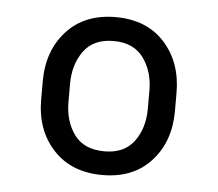

<svg xmlns="http://www.w3.org/2000/svg" viewBox="-38 -762 528 465"><g transform="rotate(5 226.5 -529.0)"><path d="M63 -506.8V-550.8Q63 -625.5 106.7 -673.3Q150.4 -721.2 225.6 -721.2Q301.3 -721.2 344.7 -673.3Q388.2 -625.5 388.2 -550.8V-506.8Q388.2 -432.6 344.7 -385Q301.3 -337.4 226.6 -337.4Q150.9 -337.4 106.9 -385Q63 -432.6 63 -506.8ZM129.4 -550.8V-506.8Q129.4 -459.5 153.1 -427.2Q176.8 -395 226.6 -395Q274.4 -395 298.3 -427.2Q322.3 -459.5 322.3 -506.8V-550.8Q322.3 -597.7 298.3 -630.4Q274.4 -663.1 225.6 -663.1Q176.8 -663.1 153.1 -630.4Q129.4 -597.7 129.4 -550.8Z"/></g></svg>

Font: Vazirmatn RD Light
Style: Regular
Weight: 300
Designer: Saber Rastikerdar
Foundry: Saber Rastikerdar
Version: Version 32.102